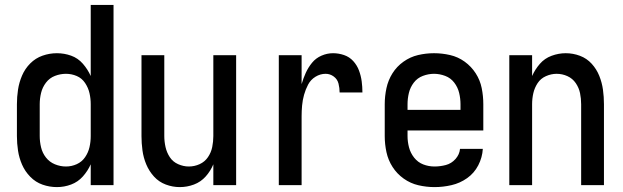

<svg xmlns="http://www.w3.org/2000/svg" viewBox="-20 -755 2540 783"><path d="M212 8Q242 8 270 -2.5Q298 -13 318 -35.5Q338 -58 350 -85V0H443V-735H350V-445Q338 -472 318 -495Q298 -518 270 -528Q242 -538 212 -538Q182 -538 153.5 -528Q125 -518 103.5 -496.5Q82 -475 70 -447Q58 -419 53.5 -389.5Q49 -360 49 -330V-200Q49 -170 53.5 -140.5Q58 -111 70 -83.5Q82 -56 103.5 -34Q125 -12 153.5 -2Q182 8 212 8ZM249 -76Q226 -76 204 -85Q182 -94 167.5 -112.5Q153 -131 147.5 -154Q142 -177 142 -200V-330Q142 -353 147.5 -376Q153 -399 167.5 -418Q182 -437 204 -445.5Q226 -454 249 -454Q272 -454 293 -445Q314 -436 327 -416.5Q340 -397 345 -375Q350 -353 350 -330V-200Q350 -177 345 -155Q340 -133 327 -114Q314 -95 293 -85.5Q272 -76 249 -76Z M713 8Q743 8 771 -2.5Q799 -13 819 -35.5Q839 -58 850 -85V0H943V-530H850V-200Q850 -178 845.5 -155.5Q841 -133 828 -114Q815 -95 794 -85.5Q773 -76 750 -76Q728 -76 706.5 -85.5Q685 -95 672.5 -114Q660 -133 655 -155.5Q650 -178 650 -200V-530H557V-200Q557 -171 561 -141.5Q565 -112 576.5 -84.5Q588 -57 608 -35Q628 -13 656 -2.5Q684 8 713 8Z M1117 0H1210V-281Q1210 -303 1212 -325Q1214 -347 1220 -368.5Q1226 -390 1236.5 -410Q1247 -430 1266.5 -442Q1286 -454 1308 -454Q1326 -454 1341 -443Q1356 -432 1360.5 -414Q1365 -396 1365 -378H1458Q1458 -401 1455 -423.5Q1452 -446 1444 -467.5Q1436 -489 1420.5 -506Q1405 -523 1383 -530.5Q1361 -538 1338 -538Q1314 -538 1291 -528Q1268 -518 1252.5 -499Q1237 -480 1227 -458Q1217 -436 1210 -412V-530H1117Z M1752 8Q1787 8 1821.5 0Q1856 -8 1885 -28.5Q1914 -49 1930.5 -81Q1947 -113 1949 -148H1856Q1854 -125 1837.5 -106.5Q1821 -88 1798 -82Q1775 -76 1752 -76Q1728 -76 1706 -84.5Q1684 -93 1669 -112Q1654 -131 1648 -154Q1642 -177 1642 -200V-223H1951V-330Q1951 -363 1944.5 -395.5Q1938 -428 1920 -456Q1902 -484 1875 -503.5Q1848 -523 1815.5 -530.5Q1783 -538 1750 -538Q1717 -538 1685 -530.5Q1653 -523 1625.5 -503.5Q1598 -484 1580.5 -456Q1563 -428 1556 -395.5Q1549 -363 1549 -330V-200Q1549 -167 1556 -134.5Q1563 -102 1581 -74Q1599 -46 1626.5 -26.5Q1654 -7 1686.5 0.5Q1719 8 1752 8ZM1642 -307V-330Q1642 -353 1647.5 -376Q1653 -399 1667.5 -418Q1682 -437 1704.5 -445.5Q1727 -454 1750 -454Q1773 -454 1795.5 -445.5Q1818 -437 1832.5 -418Q1847 -399 1852.5 -376Q1858 -353 1858 -330V-307Z M2057 0H2150V-330Q2150 -353 2155 -375Q2160 -397 2172.5 -416Q2185 -435 2206.5 -444.5Q2228 -454 2250 -454Q2273 -454 2294 -444.5Q2315 -435 2328 -416Q2341 -397 2345.5 -375Q2350 -353 2350 -330V0H2443V-330Q2443 -360 2439 -389Q2435 -418 2424 -445.5Q2413 -473 2393 -495Q2373 -517 2345 -527.5Q2317 -538 2287 -538Q2258 -538 2229.5 -527.5Q2201 -517 2181.5 -494.5Q2162 -472 2150 -445V-530H2057Z"/></svg>

Font: Iosevka SS08 Medium
Style: Regular
Weight: 500
Monospace: yes
Designer: Belleve Invis
Foundry: Belleve Invis
Version: Version 3.4.3; ttfautohint (v1.8.3)